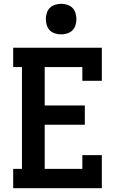

<svg xmlns="http://www.w3.org/2000/svg" viewBox="-20 -985 640 1005"><path d="M49 0V-101H95V-634H49V-735H513V-562H411V-634H214V-433H424V-332H214V-101H411V-173H513V0ZM300 -805Q284 -805 268 -810Q252 -815 241 -826Q230 -837 225 -853Q220 -869 220 -885Q220 -901 225 -917Q230 -933 241 -944Q252 -955 268 -960Q284 -965 300 -965Q316 -965 332 -960Q348 -955 359 -944Q370 -933 375 -917Q380 -901 380 -885Q380 -869 375 -853Q370 -837 359 -826Q348 -815 332 -810Q316 -805 300 -805Z"/></svg>

Font: Iosevka Etoile
Style: Bold
Weight: 700
Designer: Belleve Invis
Foundry: Belleve Invis
Version: Version 28.1.0; ttfautohint (v1.8.4)